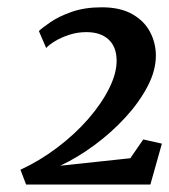

<svg xmlns="http://www.w3.org/2000/svg" viewBox="-20 -928 464 526"><path d="M51.5 -422.5 36 -463Q89 -487.5 137 -523.8Q185 -560 221.8 -602.2Q258.5 -644.5 279.2 -686.2Q300 -728 299.5 -763Q299 -800 277.2 -820Q255.5 -840 216.5 -840Q192 -840 169.2 -832.5Q146.5 -825 130 -814.8Q113.5 -804.5 106.5 -796.5L86.5 -843Q96 -852 118.5 -867.5Q141 -883 176.5 -895.5Q212 -908 259 -908Q309.5 -908 342.5 -889.2Q375.5 -870.5 391.2 -840.2Q407 -810 407 -775.5Q407 -734.5 384 -690.8Q361 -647 323 -605.8Q285 -564.5 238.5 -530.2Q192 -496 145 -474L337 -494.5L372.5 -546L423.5 -534.5L392 -422.5Z"/></svg>

Font: Merriweather
Style: Bold Italic
Weight: 700
Italic angle: -7.8°
Version: Version 2.101